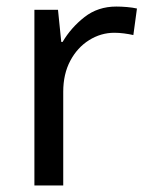

<svg xmlns="http://www.w3.org/2000/svg" viewBox="-20 -566 453 586"><path d="M335 -546Q350 -546 367.5 -544.5Q385 -543 398 -540L387 -459Q374 -462 358.5 -464Q343 -466 329 -466Q288 -466 252 -443.5Q216 -421 194.5 -380.5Q173 -340 173 -286V0H85V-536H157L167 -438H171Q197 -482 238 -514Q279 -546 335 -546Z"/></svg>

Font: Noto Sans Vithkuqi
Style: Regular
Weight: 400
Version: Version 1.001